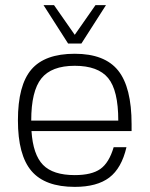

<svg xmlns="http://www.w3.org/2000/svg" viewBox="-20 -720 584 750"><path d="M103 -208Q109 -116 148 -76Q187 -36 272 -36Q338 -36 372 -60Q406 -84 424 -145H474Q455 -63 407 -26.5Q359 10 272 10Q156 10 103 -52Q50 -114 50 -250Q50 -387 102.5 -448.5Q155 -510 272 -510Q389 -510 441.5 -444.5Q494 -379 494 -235V-208ZM442 -249Q442 -367 402.5 -415Q363 -463 272 -463Q181 -463 141.5 -413.5Q102 -364 102 -249ZM394 -700 298 -550H246L150 -700H191L272 -584L353 -700Z"/></svg>

Font: Fivo Sans Light
Style: Regular
Weight: 300
Designer: Alexander Slobzheninov
Foundry: Alexander Slobzheninov
Version: 1.0